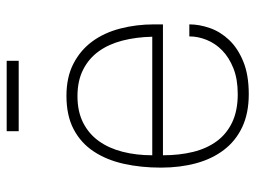

<svg xmlns="http://www.w3.org/2000/svg" viewBox="-115 -642 765 575"><g transform="rotate(-90 267.5 -354.5)"><path d="M273 8Q216 8 174.5 -11.5Q133 -31 106 -66.5Q79 -102 66 -150Q53 -198 53 -255Q53 -315 64.5 -366.5Q76 -418 101.5 -456.5Q127 -495 168 -516.5Q209 -538 268 -538Q324 -538 364.5 -517Q405 -496 431 -460.5Q457 -425 469.5 -377Q482 -329 482 -275V-249H90Q90 -200 100 -159Q110 -118 132 -88Q154 -58 189 -41.5Q224 -25 273 -25Q318 -25 350.5 -38Q383 -51 404 -71.5Q425 -92 435.5 -118Q446 -144 446 -170H482Q482 -140 471 -108.5Q460 -77 435.5 -51Q411 -25 371 -8.5Q331 8 273 8ZM445 -281Q444 -329 433.5 -370Q423 -411 401.5 -441Q380 -471 346.5 -488Q313 -505 267 -505Q221 -505 187.5 -488Q154 -471 132.5 -441Q111 -411 100.5 -370Q90 -329 90 -281ZM373 -681H162V-717H373Z"/></g></svg>

Font: Tanohe Sans ExtraLight
Style: Regular
Weight: 250
Designer: Village Type and Design LLC & Cristiano Sobral
Foundry: Cooper Hewitt Smithsonian Design Museum
Version: Version 1.00;September 29, 2021;FontCreator 13.0.0.2655 64-b